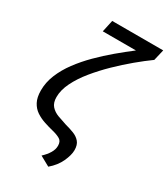

<svg xmlns="http://www.w3.org/2000/svg" viewBox="-230 -871 1017 1164"><g transform="rotate(30 278.5 -289.5)"><path d="M306 190 237 152Q263 128 278.5 102.5Q294 77 294 51Q294 20 274 8Q254 -4 222 -12Q189 -20 156 -31Q123 -42 96 -60Q69 -78 52.5 -109Q36 -140 36 -189Q36 -245 58.5 -300Q81 -355 120 -407.5Q159 -460 208 -509Q257 -558 310 -602.5Q363 -647 414 -686H182L200 -769H557L539 -692Q493 -659 439.5 -614.5Q386 -570 333 -518.5Q280 -467 235.5 -412.5Q191 -358 164.5 -304Q138 -250 138 -201Q138 -161 157.5 -139Q177 -117 208 -105.5Q239 -94 271 -84Q302 -76 330.5 -65Q359 -54 376.5 -33.5Q394 -13 394 24Q394 58 372.5 105Q351 152 306 190Z"/></g></svg>

Font: Ubuntu Sans Medium
Style: Italic
Weight: 500
Italic angle: -13.5°
Designer: Dalton Maag Ltd
Foundry: Dalton Maag Ltd
Version: Version 1.006